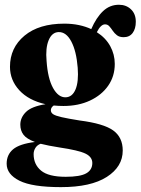

<svg xmlns="http://www.w3.org/2000/svg" viewBox="-20 -552 592 808"><path d="M315 -45Q416.5 -32 456.5 -3Q496.5 26 496.5 81.5Q496.5 149.5 429.5 192.5Q362.5 235.5 236.5 235.5Q115.5 235.5 61.8 208.5Q8 181.5 8 137Q8 99 35.2 76.2Q62.5 53.5 127 45.5Q92 32.5 78.8 15Q65.5 -2.5 65.5 -27.5Q65.5 -57 89 -80.5Q112.5 -104 171.5 -113.5Q100.5 -129.5 61.2 -172.2Q22 -215 22 -271Q22 -351 83 -401.8Q144 -452.5 250.5 -452.5Q283.5 -452.5 312 -446.5Q340.5 -440.5 364 -429.5Q385 -478 413.5 -505Q442 -532 480.5 -532Q511 -532 531.2 -512.8Q551.5 -493.5 551.5 -460.5Q551.5 -431 538.2 -413.2Q525 -395.5 500.5 -395.5Q482.5 -395.5 472 -403.8Q461.5 -412 454.5 -422.5Q447.5 -433 440.2 -441.2Q433 -449.5 422 -449.5Q404 -449.5 387.5 -416.5Q424.5 -393 443.8 -358Q463 -323 463 -283Q463 -231 435.2 -191.2Q407.5 -151.5 358.8 -128.8Q310 -106 247 -106Q226 -106 206 -108Q194 -99.5 194 -88Q194 -78 203.5 -71.5Q213 -65 239 -59Q265 -53 315 -45ZM226.5 -417Q198.5 -416 184.8 -382.8Q171 -349.5 176 -295.5Q181 -222 203.2 -181.8Q225.5 -141.5 256.5 -142.5Q284.5 -143.5 298 -176Q311.5 -208.5 307 -267Q301.5 -337 280 -377.5Q258.5 -418 226.5 -417ZM121.5 96.5Q121.5 140 152.8 166Q184 192 256.5 192Q317 192 342.8 177.5Q368.5 163 368.5 134Q368.5 108.5 339.8 94.5Q311 80.5 230 68.5Q182 61 151 53Q137 58 129.2 70.2Q121.5 82.5 121.5 96.5Z"/></svg>

Font: Fraunces 144pt Soft
Style: Bold
Weight: 700
Version: Version 1.000;[0bf87f6ff]